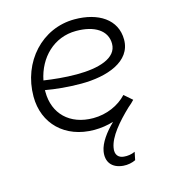

<svg xmlns="http://www.w3.org/2000/svg" viewBox="-109 -612 815 907"><g transform="rotate(-15 299.0 -159.0)"><path d="M295 6C327 6 359 1 389 -8C348 32 317 75 310 114C301 165 327 200 382 205C404 207 427 202 443 194L451 155C434 163 414 166 396 164C371 162 353 145 360 110C369 59 419 0 478 -56C489 -65 499 -74 508 -84L469 -118C430 -76 370 -49 304 -49C189 -49 117 -121 117 -227V-236C168 -227 228 -221 291 -221C418 -221 540 -263 540 -370C540 -469 454 -523 338 -523C179 -523 57 -390 57 -220C57 -88 151 6 295 6ZM122 -282C143 -388 222 -468 331 -468C421 -468 480 -431 480 -366C480 -295 389 -269 282 -269C224 -269 169 -275 122 -282Z"/></g></svg>

Font: Fixel Display 20240404 Light
Style: Italic
Weight: 300
Italic angle: -10°
Designer: AlfaBravo + MacPaw
Foundry: Kyrylo Tkachov, Marchela Mozhyna, Serhii Makarenko, Maria Weinstein, Zakhar Kryvoshyya
Version: Version 1.211;Glyphs 3.2 (3225)